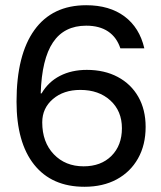

<svg xmlns="http://www.w3.org/2000/svg" viewBox="-20 -705 615 735"><path d="M303.3 10Q178.3 10 110.8 -74.6Q43.3 -159.2 43.3 -315.8Q43.3 -495 111.7 -590Q180 -685 310 -685Q399.2 -685 456.7 -642.1Q514.2 -599.2 532.5 -520H440.8Q426.7 -562.5 393.8 -584.6Q360.8 -606.7 310 -606.7Q225.8 -606.7 182.9 -542.9Q140 -479.2 135.8 -347.5H139.2Q165 -391.7 209.6 -414.6Q254.2 -437.5 312.5 -437.5Q380 -437.5 430.8 -410.4Q481.7 -383.3 509.6 -334.2Q537.5 -285 537.5 -219.2Q537.5 -150 508.3 -98.3Q479.2 -46.7 426.7 -18.3Q374.2 10 303.3 10ZM300 -68.3Q366.7 -68.3 406.7 -108.3Q446.7 -148.3 446.7 -214.2Q446.7 -280 402.5 -320.4Q358.3 -360.8 287.5 -360.8Q223.3 -360.8 182.5 -325.8Q141.7 -290.8 141.7 -236.7Q141.7 -160.8 185.8 -114.6Q230 -68.3 300 -68.3Z"/></svg>

Font: Funnel Display
Style: Regular
Weight: 400
Designer: NORD ID, Kristian Moeller
Foundry: Dicotype
Version: Version 1.000